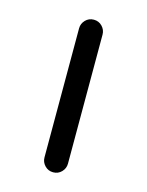

<svg xmlns="http://www.w3.org/2000/svg" viewBox="-87 -576 483 632"><g transform="rotate(15 155.0 -260.0)"><path d="M115 -40V-480Q115 -496 126.5 -508Q138 -520 155 -520Q172 -520 183.5 -508Q195 -496 195 -480V-40Q195 -24 183.5 -12Q172 0 155 0Q138 0 126.5 -12Q115 -24 115 -40Z"/></g></svg>

Font: Rounded Mplus 1c
Style: Regular
Weight: 400
Version: Version 1.059.20150529